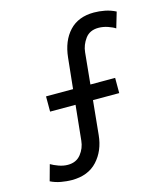

<svg xmlns="http://www.w3.org/2000/svg" viewBox="-110 -813 782 904"><g transform="rotate(-15 281.0 -360.5)"><path d="M128.9 7.8Q104 7.8 76.4 2.9Q48.8 -2 25.4 -13.7L46.9 -91.8Q61.5 -83 84.2 -74.7Q106.9 -66.4 128.9 -66.4Q169.9 -66.4 192.6 -95Q215.3 -123.5 218.8 -160.2L236.3 -330.1H112.3V-404.3H244.1L259.8 -553.7Q268.1 -633.8 311.8 -680.7Q355.5 -727.5 431.6 -727.5Q457.5 -727.5 484.9 -722.2Q512.2 -716.8 537.1 -704.1L514.6 -627.9Q502.9 -636.2 479.7 -644.3Q456.5 -652.3 433.6 -652.3Q391.1 -652.3 369.1 -622.3Q347.2 -592.3 343.8 -557.6L328.6 -404.3H449.2V-330.1H321.3L304.7 -164.1Q297.4 -89.4 252.7 -40.8Q208 7.8 128.9 7.8Z"/></g></svg>

Font: Reddit Mono
Style: Regular
Weight: 400
Monospace: yes
Designer: Stephen Hutchings
Foundry: Reddit
Version: Version 1.014; ttfautohint (v1.8.4.7-5d5b)